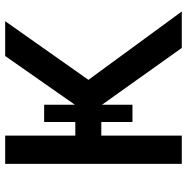

<svg xmlns="http://www.w3.org/2000/svg" viewBox="-10 -730 740 761"><g transform="rotate(-90 360.5 -350.0)"><path d="M550.5 0 287.5 -369.5 518.5 -700H656.5L424 -370L695 0ZM91 0V-700H203V-422H375.5V-319H203V0ZM257 -195.5V-545.5H325.5V-195.5Z"/></g></svg>

Font: Geologica Roman
Style: Regular
Weight: 400
Designer: Sindre Bremnes, Frode Helland
Foundry: Monokrom Skriftforlag AS
Version: Version 1.010;gftools[0.9.28]